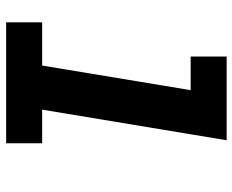

<svg xmlns="http://www.w3.org/2000/svg" viewBox="-88 -688 775 640"><g transform="rotate(90 300.0 -367.5)"><path d="M54 0V-120H198L280 -615H168V-735H447L345 -120H457V0Z"/></g></svg>

Font: Iosevka Curly HvExObl
Style: Regular
Weight: 900
Width: 7
Italic angle: -9°
Monospace: yes
Designer: Belleve Invis
Foundry: Belleve Invis
Version: Version 11.1.0; ttfautohint (v1.8.3)